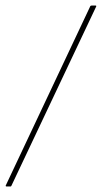

<svg xmlns="http://www.w3.org/2000/svg" viewBox="-36 -675 368 695"><path d="M-13 0Q-14 0 -15 -1Q-16 -2 -15 -4L291 -653Q292 -655 297 -655H309Q314 -655 312 -651L5 -2Q4 0 2 0Z"/></svg>

Font: Sofia Sans Condensed Thin
Style: Italic
Weight: 250
Italic angle: -9°
Version: Version 4.100